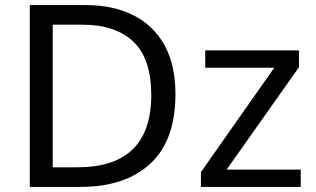

<svg xmlns="http://www.w3.org/2000/svg" viewBox="-20 -734 1240 754"><path d="M669 -364Q669 -183 570.5 -91.5Q472 0 296 0H97V-714H317Q425 -714 504 -674Q583 -634 626 -556.5Q669 -479 669 -364ZM574 -361Q574 -504 503.5 -570.5Q433 -637 304 -637H187V-77H284Q574 -77 574 -361ZM1161 0H769V-58L1057 -468H786V-536H1154V-470L870 -68H1161Z"/></svg>

Font: Noto Sans Historical
Style: Regular
Weight: 400
Designer: Monotype Design Team
Foundry: Monotype Imaging Inc.
Version: Version 2.013; ttfautohint (v1.8.4.7-5d5b)